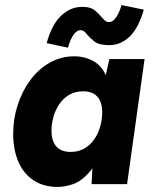

<svg xmlns="http://www.w3.org/2000/svg" viewBox="-20 -726 610 757"><path d="M208 11Q151 11 111.5 -15.5Q72 -42 52 -89.5Q32 -137 32 -199Q32 -257 49.5 -311.5Q67 -366 99 -409.5Q131 -453 175.5 -478.5Q220 -504 274 -504Q311 -504 343 -488Q375 -472 393.5 -437Q412 -402 407 -343L384 -369L411 -493H550L481 0H341L347 -122L383 -148Q361 -79 330.5 -45Q300 -11 268 0Q236 11 208 11ZM258 -127Q290 -127 313.5 -141Q337 -155 352.5 -178Q368 -201 375.5 -228.5Q383 -256 383 -283Q383 -310 374.5 -328.5Q366 -347 349.5 -356.5Q333 -366 308 -366Q276 -366 252.5 -352Q229 -338 213.5 -315Q198 -292 190.5 -264.5Q183 -237 183 -210Q183 -184 191.5 -165Q200 -146 217 -136.5Q234 -127 258 -127ZM410 -548Q371 -548 353 -562Q335 -576 324 -589Q318 -597 312 -602Q306 -607 298 -607Q282 -607 269 -587.5Q256 -568 248 -538L164 -556Q184 -629 221 -664Q258 -699 304 -699Q336 -699 352 -686.5Q368 -674 378 -661Q386 -652 393 -645.5Q400 -639 411 -639Q425 -639 438 -658Q451 -677 459 -706L547 -688Q526 -615 491 -581.5Q456 -548 410 -548Z"/></svg>

Font: Hanken Grotesk Black
Style: Italic
Weight: 900
Italic angle: -8°
Designer: Alfredo Marco Pradil
Foundry: Hanken Design Co.
Version: Version 3.013